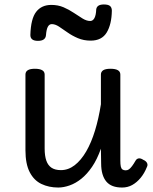

<svg xmlns="http://www.w3.org/2000/svg" viewBox="-20 -823 687 860"><path d="M241 17Q199 17 165.5 1Q132 -15 113 -52Q94 -89 94 -150V-489Q94 -502 104.5 -508.5Q115 -515 136 -515Q158 -515 169 -508.5Q180 -502 180 -489V-158Q180 -125 187.5 -103.5Q195 -82 211 -71.5Q227 -61 253 -61Q286 -61 314.5 -83Q343 -105 366 -144.5Q389 -184 405.5 -238Q422 -292 432 -356V-489Q432 -502 442.5 -508.5Q453 -515 475 -515Q497 -515 508 -508.5Q519 -502 519 -489V-104Q519 -87 521 -77.5Q523 -68 528.5 -64Q534 -60 543 -60Q551 -60 557.5 -64.5Q564 -69 571.5 -79Q579 -89 587 -103Q592 -112 601 -113.5Q610 -115 622 -107Q634 -102 638.5 -93Q643 -84 638 -75Q627 -47 610 -26.5Q593 -6 572.5 5.5Q552 17 527 17Q503 17 485.5 10.5Q468 4 456.5 -9.5Q445 -23 439 -43.5Q433 -64 433 -91L432 -157Q415 -109 392.5 -76Q370 -43 344.5 -22.5Q319 -2 292 7.5Q265 17 241 17ZM150 -640Q116 -640 116 -666Q118 -739 142 -770Q166 -801 210 -801Q240 -801 264.5 -790.5Q289 -780 310.5 -765.5Q332 -751 350 -740Q368 -729 384 -729Q396 -729 403 -742Q410 -755 411 -781Q414 -803 445 -803Q465 -803 473 -796Q481 -789 481 -775Q480 -714 458 -677.5Q436 -641 386 -641Q355 -641 329 -652Q303 -663 282 -678Q261 -693 244 -704Q227 -715 212 -715Q201 -715 194.5 -703.5Q188 -692 186 -666Q185 -653 176 -646.5Q167 -640 150 -640Z"/></svg>

Font: Playwrite AT
Style: Regular
Weight: 400
Designer: Veronika Burian, José Scaglione
Foundry: TypeTogether
Version: Version 1.002